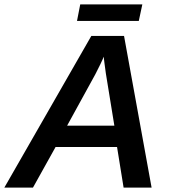

<svg xmlns="http://www.w3.org/2000/svg" viewBox="-50 -851 774 871"><path d="M202.1 -184.1 99.6 0H-30.3L364.3 -688H512.7L637.7 0H510.7L481 -184.1ZM420.4 -593.8Q416 -581.5 406.2 -561.5Q396.5 -541.5 382.3 -513.7L254.4 -280.8H468.8L430.2 -518.1Q426.3 -546.4 423.8 -565.4Q421.4 -584.5 420.4 -593.8ZM595.7 -831.1 579.6 -755.9H299.3L314 -831.1Z"/></svg>

Font: Arimo SemiBold
Style: Italic
Weight: 600
Italic angle: -12°
Version: Version 1.33